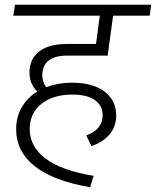

<svg xmlns="http://www.w3.org/2000/svg" viewBox="-20 -705 656 808"><path d="M158 -388Q158 -362 174 -338Q225 -357 283 -357Q371 -357 420 -319.5Q469 -282 469 -219Q469 -173 441.5 -140Q414 -107 365 -90L343 -135Q412 -160 412 -220Q412 -261 379 -284Q346 -307 284 -307Q204 -307 154.5 -268Q105 -229 105 -162Q105 -88 172 -37.5Q239 13 374 35L359 83Q203 56 125.5 -6Q48 -68 48 -161Q48 -213 71.5 -253.5Q95 -294 137 -320Q104 -351 104 -401Q104 -456 144.5 -488Q185 -520 262 -520H384L400 -639H36L43 -685H616L610 -639H456L433 -471H262Q211 -471 184.5 -450Q158 -429 158 -388Z"/></svg>

Font: FiraGO Light
Style: Italic
Weight: 300
Italic angle: -8°
Designer: bBox Type GmbH
Foundry: bBox Type GmbH
Version: Version 1.001